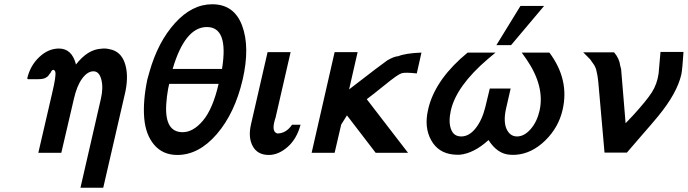

<svg xmlns="http://www.w3.org/2000/svg" viewBox="-20 -718 3231 902"><path d="M111 -346Q110 -346 109 -348L108 -350Q122 -410 164.5 -450Q207 -490 257 -490Q318 -490 337 -415Q391 -485 454 -489Q475 -492 494 -487Q546 -478 565.5 -424Q585 -370 570 -292Q568 -280 566 -274L465 164H358L454 -254Q466 -306 456 -344.5Q446 -383 419 -383Q391 -383 366 -349Q341 -315 327 -253L268 0H160L224 -276Q235 -322 238.5 -346.5Q242 -371 240 -379.5Q238 -388 231 -390Q223 -390 217 -375Q214 -373 209 -365Q204 -357 192.5 -351.5Q181 -346 158 -346Z M672 -344Q678 -368 682 -380Q722 -521 802 -609.5Q882 -698 977 -698Q1080 -698 1117.5 -597.5Q1155 -497 1120 -344Q1083 -186 998.5 -88Q914 10 813 10Q745 10 704.5 -37.5Q664 -85 657.5 -163.5Q651 -242 672 -344ZM775 -324 770 -302Q763 -263 761 -228Q753 -97 838 -97Q888 -97 934 -152Q980 -207 1007 -324ZM791 -394H1023Q1055 -591 952 -591Q849 -591 791 -394Z M1159 -133 1237 -473H1345V-472L1274 -163Q1273 -162 1273 -161Q1272 -159 1272 -158L1268 -142Q1258 -98 1283 -91Q1324 -91 1352 -132H1392Q1374 -65 1331 -27.5Q1288 10 1243 10Q1190 10 1167.5 -31Q1145 -72 1159 -133Z M1444 0 1552 -473H1660L1620 -298Q1778 -420 1799 -434Q1831 -453 1851 -454Q1885 -468 1960 -471L1938 -373Q1885 -379 1867 -374Q1856 -370 1838 -357.5Q1820 -345 1777.5 -310.5Q1735 -276 1703 -252L1897 0H1745L1610 -176L1583 -133Q1578 -111 1567.5 -66.5Q1557 -22 1552 0Z M2312 -506 2425 -690H2536L2381 -506ZM1991 -202Q1993 -212 1995 -219Q2032 -352 2177 -471H2308L2271 -440Q2124 -314 2098 -199Q2086 -145 2099 -111Q2111 -77 2147 -77Q2184 -77 2214.5 -115.5Q2245 -154 2260 -215L2281 -302H2379L2359 -215Q2344 -153 2358 -116Q2374 -77 2409 -77Q2443 -77 2473 -111.5Q2503 -146 2515 -199Q2540 -313 2453 -440L2431 -471H2561Q2656 -344 2623 -202Q2604 -119 2541.5 -58Q2479 3 2405 9Q2390 10 2377 9Q2317 6 2275 -60Q2207 2 2140 9Q2119 9 2110 8Q2039 1 2005.5 -59.5Q1972 -120 1991 -202Z M2720 -472H2865Q2890 -443 2894 -408Q2896 -402 2896 -401L2898 -393Q2899 -387 2919 -139Q2920 -140 2956 -178Q3018 -246 3042.5 -284.5Q3067 -323 3074 -372Q3079 -429 3083 -474H3191Q3186 -395 3181 -369Q3161 -280 3071 -171Q3049 -144 2993.5 -80.5Q2938 -17 2925 -1H2820L2791 -330Q2787 -366 2785 -372L2780 -394Q2776 -405 2771 -413L2759 -430Q2755 -438 2742 -450Z"/></svg>

Font: Coval
Style: Medium Italic
Weight: 500
Foundry: Context Ltd
Version: Version 001.000